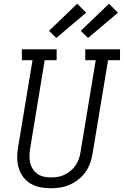

<svg xmlns="http://www.w3.org/2000/svg" viewBox="-20 -999 662 1027"><path d="M251 8Q222 8 194.5 2.5Q167 -3 143.5 -17Q120 -31 104 -52.5Q88 -74 80 -100.5Q72 -127 72 -155.5Q72 -184 77 -213L154 -677H97V-735H283V-677H219L141 -203Q138 -184 137.5 -164.5Q137 -145 141.5 -127Q146 -109 156 -94Q166 -79 181 -68.5Q196 -58 214.5 -54Q233 -50 252 -50Q271 -50 289.5 -53Q308 -56 325.5 -64.5Q343 -73 358.5 -86Q374 -99 385 -115.5Q396 -132 402 -150Q408 -168 411 -187L492 -677H436V-735H622V-677H558L475 -177Q471 -151 462 -126Q453 -101 437.5 -79Q422 -57 400 -39.5Q378 -22 353 -11Q328 0 302 4Q276 8 251 8ZM451 -796 412 -834 563 -979 611 -931ZM281 -796 242 -834 393 -979 441 -931Z"/></svg>

Font: Iosevka Curly Slab LtEx
Style: Italic
Weight: 300
Width: 7
Italic angle: -9°
Monospace: yes
Designer: Belleve Invis
Foundry: Belleve Invis
Version: Version 11.1.0; ttfautohint (v1.8.3)